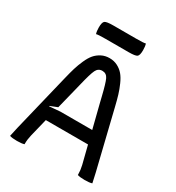

<svg xmlns="http://www.w3.org/2000/svg" viewBox="-182 -874 905 987"><g transform="rotate(30 270.0 -380.5)"><path d="M337.9 -680.2H202.1Q157.2 -680.2 147 -676.8Q142.1 -691.4 142.1 -713.9Q142.1 -744.6 152.1 -752.2Q162.1 -759.8 202.1 -759.8H337.9Q382.8 -759.8 393.1 -763.2Q397.9 -748.5 397.9 -726.1Q397.9 -695.3 387.9 -687.7Q377.9 -680.2 337.9 -680.2ZM38.1 -58.1 121.1 -399.9Q130.4 -438.5 138.4 -465.1Q146.5 -491.7 159.2 -520.3Q171.9 -548.8 186.5 -565.9Q201.2 -583 222.4 -594Q243.7 -605 270 -605Q296.4 -605 317.6 -594Q338.9 -583 353.5 -565.9Q368.2 -548.8 380.9 -520.3Q393.6 -491.7 401.6 -465.1Q409.7 -438.5 418.9 -399.9L502 -58.1L514.2 -2.9Q499.5 2 471.2 2Q442.9 2 428.2 -2.9V-6.8Q428.2 -31.7 421.9 -58.1L395 -165H144.5L118.2 -58.1Q111.8 -31.7 111.8 -6.8V-2.9Q97.2 2 68.8 2Q40.5 2 25.9 -2.9Q33.2 -38.6 38.1 -58.1ZM167 -254.4 123 -236.8 124 -234.9 188 -240.2H376.5L342.8 -374Q339.4 -388.7 333 -414.1Q316.4 -483.4 305.4 -506.6Q294.4 -529.8 270 -529.8Q245.6 -529.8 234.4 -506.3Q223.1 -482.9 206.1 -411.6Q200.2 -387.7 196.8 -374Z"/></g></svg>

Font: Nikodecs
Style: Medium
Weight: 500
Version: Version 0.29